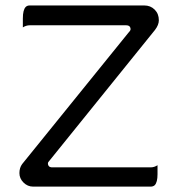

<svg xmlns="http://www.w3.org/2000/svg" viewBox="-20 -696 663 710"><path d="M64.5 -594.7Q76.7 -602.5 89.8 -602.5H446.3Q459 -602.5 461.9 -593.8Q462.9 -591.3 462.9 -588.9Q462.9 -583 457 -577.6L62 -89.4Q51.8 -75.7 51.8 -55.9Q51.8 -36.1 66.9 -21Q82 -5.9 102.5 -5.9H537.1Q546.4 -5.9 552.2 -11.2Q562.5 -22 562.5 -51.8V-85Q550.3 -77.1 537.1 -77.1H173.8Q165 -77.1 161.1 -81.1Q157.2 -85 157.2 -90.8Q157.2 -94.2 158.7 -96.7Q160.6 -99.6 163.1 -102.1L553.2 -585.4Q567.4 -604 567.4 -621.1Q567.4 -645 552 -660.4Q536.6 -675.8 513.7 -675.8H89.8Q80.6 -675.8 75.2 -670.4Q64.5 -659.7 64.5 -627.9Z"/></svg>

Font: YuPearl-Light
Style: Light
Weight: 300
Designer: Max Yao
Foundry: Max-Everyday
Version: Version 1.011; ttfautohint (v1.8.3)